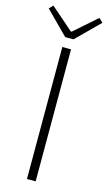

<svg xmlns="http://www.w3.org/2000/svg" viewBox="-155 -976 575 1023"><g transform="rotate(15 133.0 -464.5)"><path d="M108 0V-728H156V0ZM109 -783 -15 -908 5 -929 130 -820H135L259 -929L281 -908L155 -783Z"/></g></svg>

Font: Noto Sans KR ExtraLight
Style: Regular
Weight: 250
Designer: Ryoko NISHIZUKA  (kana, bopomofo & ideographs); Paul D. Hunt (Latin, Greek & Cyrillic); Sandoll Communications , Soo-you
Foundry: Adobe
Version: Version 2.004-H2;hotconv 1.0.118;makeotfexe 2.5.65603